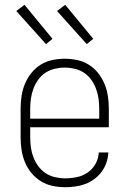

<svg xmlns="http://www.w3.org/2000/svg" viewBox="-20 -773 540 801"><path d="M251 8Q225 8 199 2.5Q173 -3 150.5 -17Q128 -31 111 -51.5Q94 -72 84 -96.5Q74 -121 70 -147.5Q66 -174 66 -200V-320Q66 -346 70 -372.5Q74 -399 84 -423Q94 -447 110.5 -468Q127 -489 149.5 -503Q172 -517 198 -522.5Q224 -528 250 -528Q276 -528 302 -522.5Q328 -517 350.5 -503Q373 -489 389.5 -468Q406 -447 416 -423Q426 -399 430 -372.5Q434 -346 434 -320V-242H106V-200Q106 -179 109 -157.5Q112 -136 119.5 -116.5Q127 -97 140 -79.5Q153 -62 170.5 -50.5Q188 -39 209 -34Q230 -29 251 -29Q276 -29 300.5 -34Q325 -39 345.5 -53Q366 -67 378.5 -89.5Q391 -112 392 -137H432Q431 -115 424 -94.5Q417 -74 404 -56.5Q391 -39 373.5 -26Q356 -13 336 -5.5Q316 2 294.5 5Q273 8 251 8ZM106 -278H394V-320Q394 -341 391 -362Q388 -383 380.5 -403Q373 -423 360.5 -440.5Q348 -458 330.5 -469.5Q313 -481 292 -486Q271 -491 250 -491Q229 -491 208 -486Q187 -481 169.5 -469.5Q152 -458 139.5 -440.5Q127 -423 119.5 -403Q112 -383 109 -362Q106 -341 106 -320ZM342 -589 218 -727 252 -753 369 -611ZM172 -589 48 -727 82 -753 199 -611Z"/></svg>

Font: Iosevka Curly Slab Extralight
Style: Regular
Weight: 200
Monospace: yes
Designer: Belleve Invis
Foundry: Belleve Invis
Version: Version 22.1.2; ttfautohint (v1.8.4)